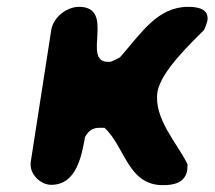

<svg xmlns="http://www.w3.org/2000/svg" viewBox="-20 -541 629 562"><path d="M211 -521C176 -521 136 -491 130 -453L70 -67C65 -32 98 0 130 0C205 0 219 -87 229 -140C240 -160 252 -167 273 -167H286C347 -110 354 1 457 1C487 1 522 -5 528 -43C528 -46 529 -58 529 -60C499 -122 429 -194 441 -272C451 -334 547 -422 577 -453C580 -457 586 -476 587 -480C593 -516 557 -521 531 -521C440 -521 393 -443 331 -373C328 -371 307 -361 303 -360H296C218 -360 320 -521 211 -521Z"/></svg>

Font: Asimov Print
Style: Regular
Weight: 500
Designer: Google
Version: Version 2.000980: 2014